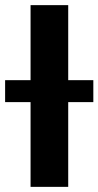

<svg xmlns="http://www.w3.org/2000/svg" viewBox="-59 -727 383 747"><path d="M206.4 0H59.9V-707H206.4ZM-39.1 -415.1H304.1V-329.7H-39.1Z"/></svg>

Font: Pretendard JP Variable
Style: Regular
Weight: 400
Designer: Base glyphs from Inter by Rasmus Andersson; Hangul glyphs from Noto Sans CJK(Source Han Sans) by Jang Soo-young and Kang
Foundry: Kil Hyung-jin
Version: Version 1.307;Glyphs 3.2 (3192)